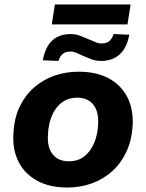

<svg xmlns="http://www.w3.org/2000/svg" viewBox="-20 -826 651 857"><path d="M281 11Q201 11 145.5 -19.5Q90 -50 62.5 -104.5Q35 -159 40 -231Q43 -297 67 -348Q91 -399 131 -434.5Q171 -470 222 -488Q273 -506 330 -506Q411 -506 466 -476Q521 -446 548.5 -392Q576 -338 572 -265Q568 -199 544 -148Q520 -97 480.5 -61.5Q441 -26 390 -7.5Q339 11 281 11ZM287 -106Q327 -106 355 -127Q383 -148 399.5 -186Q416 -224 418 -272Q421 -328 396.5 -359Q372 -390 324 -390Q286 -390 257 -369Q228 -348 212 -310.5Q196 -273 194 -225Q190 -169 215 -137.5Q240 -106 287 -106ZM211 -717 225 -806H563L549 -717ZM241 -554 171 -557Q178 -595 193.5 -621Q209 -647 234.5 -660.5Q260 -674 295 -674Q319 -674 340 -665.5Q361 -657 380 -649Q395 -642 408 -637Q421 -632 433 -632Q456 -632 468.5 -643Q481 -654 487 -674L557 -671Q547 -614 515 -584Q483 -554 431 -554Q408 -554 388 -561.5Q368 -569 350 -577Q335 -584 321.5 -590Q308 -596 295 -596Q272 -596 259.5 -585Q247 -574 241 -554Z"/></svg>

Font: Nunito Sans 10pt ExtraBold
Style: Italic
Weight: 800
Italic angle: -9°
Designer: Vernon Adams
Foundry: Vernon Adams
Version: Version 3.101;gftools[0.9.27]